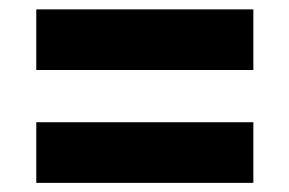

<svg xmlns="http://www.w3.org/2000/svg" viewBox="-20 -509 618 410"><path d="M57.5 -359.5V-489H521V-359.5ZM57.5 -118.5V-248H521V-118.5Z"/></svg>

Font: Commissioner
Style: Bold
Weight: 700
Designer: Kostas Bartsokas
Foundry: Kostas Bartsokas
Version: Version 1.000; ttfautohint (v1.8.3)